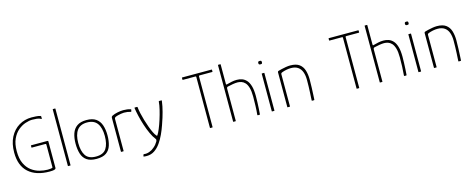

<svg xmlns="http://www.w3.org/2000/svg" viewBox="-37 -1442 5667 2303"><g transform="rotate(-15 2796.0 -290.5)"><path d="M479 -18Q479 -7 466.5 -2Q454 3 436 4.5Q418 6 401 6Q233 6 140.5 -77.5Q48 -161 48 -324Q48 -435 89 -514Q130 -593 200.5 -635.5Q271 -678 358 -678Q381 -678 412.5 -676Q444 -674 466 -667Q471 -665 472.5 -662.5Q474 -660 474 -657V-635Q474 -631 473 -629.5Q472 -628 469 -629Q444 -643 415.5 -646Q387 -649 358 -649Q320 -649 272.5 -633Q225 -617 181.5 -580.5Q138 -544 110 -483Q82 -422 82 -332Q82 -238 111 -177.5Q140 -117 186 -83Q232 -49 284.5 -35.5Q337 -22 385 -22Q434 -22 446 -32V-315Q446 -322 443 -324.5Q440 -327 435 -327H267Q266 -327 265 -328.5Q264 -330 264 -330V-353Q264 -353 265 -354.5Q266 -356 267 -356H470Q476 -356 477.5 -354Q479 -352 479 -347Z M629 -4V-704Q629 -708 632 -708H658Q662 -708 662 -704V-4Q662 0 658 0H632Q629 0 629 -4Z M985 5Q907 5 864 -25.5Q821 -56 804 -110.5Q787 -165 787 -236Q787 -307 805.5 -361.5Q824 -416 867.5 -446.5Q911 -477 985 -477Q1060 -477 1103 -446.5Q1146 -416 1164.5 -361.5Q1183 -307 1183 -236Q1183 -165 1166 -110.5Q1149 -56 1106.5 -25.5Q1064 5 985 5ZM985 -24Q1077 -24 1113.5 -80Q1150 -136 1150 -236Q1150 -337 1110.5 -392Q1071 -447 985 -447Q900 -447 860 -392Q820 -337 820 -236Q820 -135 857 -79.5Q894 -24 985 -24Z M1443 -477Q1494 -477 1531 -465Q1533 -464 1536 -463Q1539 -462 1538 -458L1533 -437Q1532 -434 1530 -433.5Q1528 -433 1526 -434Q1508 -440 1487 -443Q1466 -446 1443 -446Q1427 -446 1405.5 -442Q1384 -438 1365.5 -433.5Q1347 -429 1339 -425Q1334 -422 1327.5 -417.5Q1321 -413 1321 -399V-4Q1321 -2 1320 -1Q1319 0 1317 0H1292Q1290 0 1289 -1Q1288 -2 1288 -4V-419Q1288 -433 1292 -438Q1296 -443 1303 -447Q1332 -461 1371 -469Q1410 -477 1443 -477Z M1729 -45Q1703 -77 1678.5 -130Q1654 -183 1634 -244.5Q1614 -306 1600.5 -364.5Q1587 -423 1581 -465Q1580 -472 1586 -472H1611Q1613 -472 1616 -471Q1619 -470 1619 -465Q1622 -433 1631.5 -389.5Q1641 -346 1655 -299Q1669 -252 1685 -208Q1701 -164 1717 -131Q1733 -98 1747 -83Q1751 -76 1755 -76.5Q1759 -77 1760 -78Q1776 -101 1795.5 -148Q1815 -195 1833.5 -253Q1852 -311 1865.5 -367Q1879 -423 1882 -465Q1882 -470 1885 -471Q1888 -472 1891 -472H1915Q1918 -472 1919.5 -471Q1921 -470 1920 -465Q1916 -432 1909 -399Q1902 -366 1893.5 -333.5Q1885 -301 1875 -269Q1863 -232 1845.5 -181Q1828 -130 1803.5 -76.5Q1779 -23 1746.5 23.5Q1714 70 1671.5 98.5Q1629 127 1575 127Q1567 127 1558 126.5Q1549 126 1540 125Q1533 123 1534 119L1541 99Q1542 97 1544.5 96.5Q1547 96 1551 97Q1581 101 1615.5 88.5Q1650 76 1675 53Q1695 36 1705.5 23Q1716 10 1729 -11Q1733 -17 1734.5 -26.5Q1736 -36 1729 -45Z M2397 0Q2395 0 2394 -1Q2393 -2 2393 -4V-635Q2393 -639 2391 -641Q2389 -643 2385 -643H2228Q2227 -643 2225.5 -644Q2224 -645 2224 -647V-669Q2224 -671 2225 -672Q2226 -673 2228 -673H2592Q2595 -673 2596 -671.5Q2597 -670 2597 -668V-648Q2597 -645 2596 -644Q2595 -643 2592 -643H2436Q2431 -643 2428.5 -641Q2426 -639 2426 -634V-4Q2426 0 2422 0Z M2681 -4Q2681 -179 2681 -354Q2681 -529 2681 -704Q2681 -708 2685 -708Q2691 -708 2697.5 -708Q2704 -708 2710 -708Q2714 -708 2714 -704Q2714 -644 2714 -583.5Q2714 -523 2714 -463Q2714 -457 2716 -454.5Q2718 -452 2725 -454Q2755 -462 2786.5 -469Q2818 -476 2852 -476Q2884 -476 2914.5 -466Q2945 -456 2970 -429.5Q2995 -403 3009.5 -354.5Q3024 -306 3024 -230Q3024 -193 3022.5 -153.5Q3021 -114 3019 -76Q3017 -38 3014 -5Q3014 -2 3012 -1Q3010 0 3005 0Q3001 0 2997 0Q2993 0 2989 0Q2985 0 2983.5 -1.5Q2982 -3 2982 -7Q2987 -57 2989 -116Q2991 -175 2991 -230Q2991 -299 2978.5 -341.5Q2966 -384 2945.5 -406Q2925 -428 2900.5 -436Q2876 -444 2852 -444Q2827 -444 2794 -438.5Q2761 -433 2732 -426Q2725 -425 2719.5 -420Q2714 -415 2714 -401V-4Q2714 0 2710 0H2685Q2681 0 2681 -4Z M3199 -603Q3199 -592 3195.5 -587Q3192 -582 3177 -582Q3163 -582 3158.5 -587Q3154 -592 3154 -603Q3154 -614 3158.5 -619Q3163 -624 3177 -624Q3192 -624 3195.5 -619Q3199 -614 3199 -603ZM3194 -4Q3194 0 3191 0H3165Q3161 0 3161 -4V-468Q3161 -472 3165 -472H3191Q3194 -472 3194 -468Z M3358 0Q3354 0 3354 -4Q3354 -112 3354 -220Q3354 -328 3354 -436Q3354 -440 3356.5 -444Q3359 -448 3368 -451Q3382 -455 3407 -461Q3432 -467 3461.5 -472Q3491 -477 3516 -477Q3589 -477 3628.5 -447.5Q3668 -418 3683.5 -367Q3699 -316 3699 -253Q3699 -202 3697 -151.5Q3695 -101 3693 -62Q3691 -23 3690 -5Q3689 -2 3687.5 -1Q3686 0 3681 0H3663Q3659 0 3657.5 -1.5Q3656 -3 3657 -7Q3657 -15 3658.5 -40Q3660 -65 3662 -100.5Q3664 -136 3665 -177Q3666 -218 3666 -257Q3666 -313 3651 -355Q3636 -397 3603 -420.5Q3570 -444 3516 -444Q3487 -444 3457.5 -438Q3428 -432 3405 -423Q3400 -422 3393.5 -417.5Q3387 -413 3387 -402Q3387 -336 3387 -269.5Q3387 -203 3387 -136.5Q3387 -70 3387 -4Q3387 0 3383 0Z M4218 0Q4216 0 4215 -1Q4214 -2 4214 -4V-635Q4214 -639 4212 -641Q4210 -643 4206 -643H4049Q4048 -643 4046.5 -644Q4045 -645 4045 -647V-669Q4045 -671 4046 -672Q4047 -673 4049 -673H4413Q4416 -673 4417 -671.5Q4418 -670 4418 -668V-648Q4418 -645 4417 -644Q4416 -643 4413 -643H4257Q4252 -643 4249.5 -641Q4247 -639 4247 -634V-4Q4247 0 4243 0Z M4502 -4Q4502 -179 4502 -354Q4502 -529 4502 -704Q4502 -708 4506 -708Q4512 -708 4518.5 -708Q4525 -708 4531 -708Q4535 -708 4535 -704Q4535 -644 4535 -583.5Q4535 -523 4535 -463Q4535 -457 4537 -454.5Q4539 -452 4546 -454Q4576 -462 4607.5 -469Q4639 -476 4673 -476Q4705 -476 4735.5 -466Q4766 -456 4791 -429.5Q4816 -403 4830.5 -354.5Q4845 -306 4845 -230Q4845 -193 4843.5 -153.5Q4842 -114 4840 -76Q4838 -38 4835 -5Q4835 -2 4833 -1Q4831 0 4826 0Q4822 0 4818 0Q4814 0 4810 0Q4806 0 4804.5 -1.5Q4803 -3 4803 -7Q4808 -57 4810 -116Q4812 -175 4812 -230Q4812 -299 4799.5 -341.5Q4787 -384 4766.5 -406Q4746 -428 4721.5 -436Q4697 -444 4673 -444Q4648 -444 4615 -438.5Q4582 -433 4553 -426Q4546 -425 4540.5 -420Q4535 -415 4535 -401V-4Q4535 0 4531 0H4506Q4502 0 4502 -4Z M5020 -603Q5020 -592 5016.5 -587Q5013 -582 4998 -582Q4984 -582 4979.5 -587Q4975 -592 4975 -603Q4975 -614 4979.5 -619Q4984 -624 4998 -624Q5013 -624 5016.5 -619Q5020 -614 5020 -603ZM5015 -4Q5015 0 5012 0H4986Q4982 0 4982 -4V-468Q4982 -472 4986 -472H5012Q5015 -472 5015 -468Z M5179 0Q5175 0 5175 -4Q5175 -112 5175 -220Q5175 -328 5175 -436Q5175 -440 5177.5 -444Q5180 -448 5189 -451Q5203 -455 5228 -461Q5253 -467 5282.5 -472Q5312 -477 5337 -477Q5410 -477 5449.5 -447.5Q5489 -418 5504.5 -367Q5520 -316 5520 -253Q5520 -202 5518 -151.5Q5516 -101 5514 -62Q5512 -23 5511 -5Q5510 -2 5508.5 -1Q5507 0 5502 0H5484Q5480 0 5478.5 -1.5Q5477 -3 5478 -7Q5478 -15 5479.5 -40Q5481 -65 5483 -100.5Q5485 -136 5486 -177Q5487 -218 5487 -257Q5487 -313 5472 -355Q5457 -397 5424 -420.5Q5391 -444 5337 -444Q5308 -444 5278.5 -438Q5249 -432 5226 -423Q5221 -422 5214.5 -417.5Q5208 -413 5208 -402Q5208 -336 5208 -269.5Q5208 -203 5208 -136.5Q5208 -70 5208 -4Q5208 0 5204 0Z"/></g></svg>

Font: Glory Thin Thin
Style: Regular
Weight: 250
Version: Version 1.011